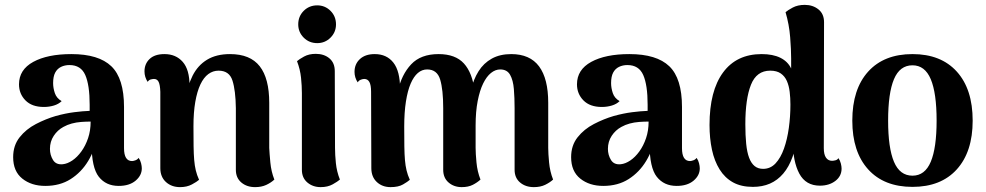

<svg xmlns="http://www.w3.org/2000/svg" viewBox="-20 -753 4046 788"><path d="M467 10Q415 10 385.5 -27.5Q356 -65 356 -161V-199L380 -194Q370 -139 342 -92.5Q314 -46 270 -18Q226 10 166 10Q109 10 71.5 -20Q34 -50 34 -108Q34 -156 60.5 -189.5Q87 -223 127.5 -244Q168 -265 209 -277Q249 -288 284.5 -292.5Q320 -297 348 -298V-323Q348 -404 330 -445Q312 -486 265 -486Q246 -486 230.5 -478.5Q215 -471 206.5 -455Q198 -439 198 -412Q198 -392 205 -371Q212 -350 233 -338Q221 -326 201.5 -320Q182 -314 160 -314Q111 -314 84.5 -341Q58 -368 58 -407Q58 -467 116.5 -499Q175 -531 273 -531Q385 -531 437 -481Q489 -431 489 -314V-145Q489 -92 522 -92Q527 -92 535.5 -95Q544 -98 549 -105Q556 -95 559 -83Q562 -71 562 -62Q562 -33 536.5 -11.5Q511 10 467 10ZM238 -79Q257 -81 277 -94.5Q297 -108 314 -131.5Q331 -155 341.5 -186Q352 -217 352 -254Q333 -254 313 -252.5Q293 -251 274.5 -246Q256 -241 240 -232Q216 -219 200.5 -195.5Q185 -172 185 -142Q185 -117 197.5 -96.5Q210 -76 238 -79Z M719 15Q684 15 661 -6Q638 -27 638 -63V-376Q637 -405 631 -417Q625 -429 612 -429Q607 -429 599 -427Q591 -425 586 -417Q573 -437 573 -460Q573 -491 594 -511Q615 -531 655 -531Q702 -531 730 -499Q758 -467 758 -401V-371L741 -340Q749 -400 770.5 -442.5Q792 -485 830 -508Q868 -531 924 -531Q1007 -531 1046 -481Q1085 -431 1085 -331V-146Q1086 -124 1089.5 -86.5Q1093 -49 1106 -16Q1092 -3 1072.5 6Q1053 15 1027 15Q993 15 970.5 -4Q948 -23 948 -56V-309Q947 -382 934 -422.5Q921 -463 877 -463Q854 -463 835 -449Q816 -435 802.5 -406.5Q789 -378 781.5 -335Q774 -292 774 -235Q774 -186 774.5 -153Q775 -120 777 -96.5Q779 -73 783.5 -54Q788 -35 797 -15Q788 -7 767.5 4Q747 15 719 15Z M1282 -576Q1249 -576 1226.5 -598.5Q1204 -621 1204 -653Q1204 -686 1226.5 -708.5Q1249 -731 1282 -731Q1314 -731 1336.5 -708.5Q1359 -686 1359 -653Q1359 -621 1336.5 -598.5Q1314 -576 1282 -576ZM1355 -146Q1355 -118 1358.5 -83.5Q1362 -49 1375 -16Q1366 -8 1345.5 3.5Q1325 15 1296 15Q1264 15 1241.5 -4Q1219 -23 1219 -56V-371Q1219 -400 1215.5 -434Q1212 -468 1199 -502Q1208 -510 1228 -521Q1248 -532 1276 -532Q1310 -532 1332 -513.5Q1354 -495 1354 -461Z M2230 -146Q2230 -124 2233.5 -86.5Q2237 -49 2250 -16Q2237 -4 2217.5 5.5Q2198 15 2171 15Q2137 15 2114.5 -4Q2092 -23 2092 -56V-309Q2092 -351 2089 -387.5Q2086 -424 2073.5 -446Q2061 -468 2033 -468Q2013 -468 1995 -453.5Q1977 -439 1963 -410.5Q1949 -382 1940.5 -338.5Q1932 -295 1932 -238V-146Q1932 -124 1935.5 -86.5Q1939 -49 1952 -16Q1939 -4 1920.5 5.5Q1902 15 1875 15Q1843 15 1821 -4Q1799 -23 1799 -56V-309Q1799 -385 1786.5 -426.5Q1774 -468 1733 -468Q1712 -468 1695 -453.5Q1678 -439 1665.5 -410Q1653 -381 1646 -336.5Q1639 -292 1639 -233Q1639 -185 1639.5 -152Q1640 -119 1642 -96Q1644 -73 1648.5 -54Q1653 -35 1662 -15Q1653 -7 1634 4Q1615 15 1583 15Q1549 15 1526.5 -6Q1504 -27 1504 -63L1503 -376Q1503 -404 1496 -416.5Q1489 -429 1475 -429Q1469 -429 1461 -426Q1453 -423 1448 -415Q1435 -435 1435 -458Q1435 -490 1457 -510.5Q1479 -531 1518 -531Q1567 -531 1594.5 -496Q1622 -461 1622 -388V-356L1613 -379Q1628 -447 1667.5 -489Q1707 -531 1780 -531Q1849 -531 1884 -492.5Q1919 -454 1928 -379L1913 -383Q1923 -427 1944 -460.5Q1965 -494 1998.5 -512.5Q2032 -531 2078 -531Q2155 -531 2192.5 -480.5Q2230 -430 2230 -331Z M2757 10Q2705 10 2675.5 -27.5Q2646 -65 2646 -161V-199L2670 -194Q2660 -139 2632 -92.5Q2604 -46 2560 -18Q2516 10 2456 10Q2399 10 2361.5 -20Q2324 -50 2324 -108Q2324 -156 2350.5 -189.5Q2377 -223 2417.5 -244Q2458 -265 2499 -277Q2539 -288 2574.5 -292.5Q2610 -297 2638 -298V-323Q2638 -404 2620 -445Q2602 -486 2555 -486Q2536 -486 2520.5 -478.5Q2505 -471 2496.5 -455Q2488 -439 2488 -412Q2488 -392 2495 -371Q2502 -350 2523 -338Q2511 -326 2491.5 -320Q2472 -314 2450 -314Q2401 -314 2374.5 -341Q2348 -368 2348 -407Q2348 -467 2406.5 -499Q2465 -531 2563 -531Q2675 -531 2727 -481Q2779 -431 2779 -314V-145Q2779 -92 2812 -92Q2817 -92 2825.5 -95Q2834 -98 2839 -105Q2846 -95 2849 -83Q2852 -71 2852 -62Q2852 -33 2826.5 -11.5Q2801 10 2757 10ZM2528 -79Q2547 -81 2567 -94.5Q2587 -108 2604 -131.5Q2621 -155 2631.5 -186Q2642 -217 2642 -254Q2623 -254 2603 -252.5Q2583 -251 2564.5 -246Q2546 -241 2530 -232Q2506 -219 2490.5 -195.5Q2475 -172 2475 -142Q2475 -117 2487.5 -96.5Q2500 -76 2528 -79Z M3070 14Q3022 14 2988.5 -4.5Q2955 -23 2933.5 -57.5Q2912 -92 2902 -138.5Q2892 -185 2892 -240Q2892 -380 2947.5 -455.5Q3003 -531 3106 -531Q3152 -531 3182.5 -516Q3213 -501 3227 -472V-513Q3227 -548 3223 -600Q3219 -652 3204 -703Q3213 -711 3233.5 -722Q3254 -733 3283 -733Q3316 -733 3339 -714.5Q3362 -696 3362 -662L3361 -145Q3361 -119 3370 -106Q3379 -93 3395 -93Q3400 -93 3408.5 -95Q3417 -97 3421 -104Q3428 -94 3431 -82Q3434 -70 3434 -61Q3434 -30 3408.5 -10.5Q3383 9 3345 9Q3287 9 3260.5 -40.5Q3234 -90 3234 -174V-220L3255 -209Q3248 -152 3233 -110Q3218 -68 3194.5 -40.5Q3171 -13 3140 0.5Q3109 14 3070 14ZM3112 -60Q3142 -60 3163 -82.5Q3184 -105 3197.5 -143Q3211 -181 3217.5 -228Q3224 -275 3224 -324Q3224 -351 3221 -376Q3218 -401 3209.5 -420.5Q3201 -440 3184.5 -451.5Q3168 -463 3141 -463Q3085 -463 3062 -405Q3039 -347 3039 -243Q3039 -197 3042.5 -162.5Q3046 -128 3054.5 -105.5Q3063 -83 3077 -71.5Q3091 -60 3112 -60Z M3725 14Q3608 14 3543 -58Q3478 -130 3478 -258Q3478 -387 3543 -459Q3608 -531 3725 -531Q3842 -531 3907 -459Q3972 -387 3972 -258Q3972 -130 3907 -58Q3842 14 3725 14ZM3725 -32Q3776 -32 3800 -89Q3824 -146 3824 -258Q3824 -371 3800 -428Q3776 -485 3725 -485Q3673 -485 3649 -428Q3625 -371 3625 -258Q3625 -146 3649 -89Q3673 -32 3725 -32Z"/></svg>

Font: Arima Thin
Style: Bold
Weight: 700
Version: Version 1.100